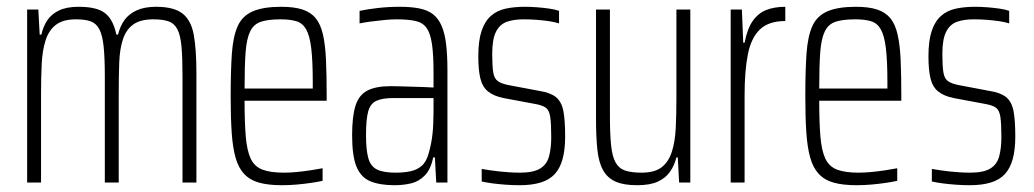

<svg xmlns="http://www.w3.org/2000/svg" viewBox="-20 -538 3048 566"><path d="M60 0V-510H93L97 -436H102Q107 -459 119 -477.5Q131 -496 153.5 -507Q176 -518 212 -518Q266 -518 290 -499Q314 -480 323 -436H328Q334 -461 347 -479Q360 -497 383 -507.5Q406 -518 440 -518Q492 -518 517.5 -498.5Q543 -479 551 -436.5Q559 -394 559 -322V0H518V-313Q518 -368 515 -401Q512 -434 503 -451.5Q494 -469 477 -475Q460 -481 432 -481Q394 -481 373 -466Q352 -451 342.5 -422.5Q333 -394 331.5 -354Q330 -314 330 -263V0H289V-313Q289 -368 285.5 -401Q282 -434 273 -451.5Q264 -469 247.5 -475Q231 -481 204 -481Q166 -481 145 -465Q124 -449 114.5 -419.5Q105 -390 103 -350.5Q101 -311 101 -263V0Z M811 8Q771 8 744 0.5Q717 -7 700 -25Q683 -43 674.5 -73Q666 -103 663 -147.5Q660 -192 660 -254Q660 -329 663.5 -379.5Q667 -430 680.5 -460.5Q694 -491 725 -504.5Q756 -518 809 -518Q847 -518 871.5 -510Q896 -502 910.5 -484.5Q925 -467 932 -436.5Q939 -406 941 -361.5Q943 -317 943 -256V-241H701Q701 -177 704.5 -135.5Q708 -94 719 -70.5Q730 -47 753.5 -38Q777 -29 817 -29Q835 -29 855.5 -31Q876 -33 895.5 -36Q915 -39 931 -42V-5Q918 -2 898 1Q878 4 855.5 6Q833 8 811 8ZM902 -257V-296Q902 -359 897.5 -396Q893 -433 882.5 -451.5Q872 -470 853.5 -475.5Q835 -481 807 -481Q771 -481 749.5 -474Q728 -467 717.5 -445.5Q707 -424 704 -384Q701 -344 701 -277H921Z M1143 8Q1100 8 1072 -3.5Q1044 -15 1031 -46.5Q1018 -78 1018 -139Q1018 -195 1028 -226.5Q1038 -258 1063 -271Q1088 -284 1132 -284Q1143 -284 1159 -283.5Q1175 -283 1193 -282.5Q1211 -282 1227.5 -281.5Q1244 -281 1258 -280V-325Q1258 -376 1253.5 -407.5Q1249 -439 1238 -455Q1227 -471 1205.5 -476Q1184 -481 1149 -481Q1133 -481 1113 -479Q1093 -477 1073.5 -474.5Q1054 -472 1040 -469V-506Q1064 -511 1094.5 -514.5Q1125 -518 1159 -518Q1193 -518 1217 -513Q1241 -508 1256.5 -496Q1272 -484 1281.5 -462.5Q1291 -441 1295 -408.5Q1299 -376 1299 -331V0H1266L1262 -74H1257Q1250 -39 1232.5 -21Q1215 -3 1192 2.5Q1169 8 1143 8ZM1146 -29Q1170 -29 1189.5 -33Q1209 -37 1223 -49Q1237 -61 1244 -87Q1252 -115 1255 -143.5Q1258 -172 1258 -209V-249H1140Q1108 -249 1090 -241Q1072 -233 1065.5 -210Q1059 -187 1059 -139Q1059 -95 1066 -71Q1073 -47 1092 -38Q1111 -29 1146 -29Z M1512 8Q1492 8 1471 6.5Q1450 5 1431.5 2.5Q1413 0 1400 -3V-40Q1412 -38 1425 -36Q1438 -34 1452.5 -32.5Q1467 -31 1482.5 -30Q1498 -29 1513 -29Q1552 -29 1572 -41Q1592 -53 1598.5 -77Q1605 -101 1605 -134Q1605 -174 1602 -193.5Q1599 -213 1589 -220.5Q1579 -228 1555 -232L1464 -249Q1435 -255 1418.5 -268.5Q1402 -282 1396 -307Q1390 -332 1390 -372Q1390 -418 1399.5 -446.5Q1409 -475 1427 -491Q1445 -507 1470.5 -512.5Q1496 -518 1527 -518Q1545 -518 1564 -516.5Q1583 -515 1600 -512.5Q1617 -510 1628 -506V-469Q1616 -473 1599 -475.5Q1582 -478 1563 -479.5Q1544 -481 1523 -481Q1494 -481 1473.5 -473.5Q1453 -466 1442 -444Q1431 -422 1431 -379Q1431 -344 1434 -325Q1437 -306 1448 -298.5Q1459 -291 1480 -287L1570 -270Q1602 -265 1618.5 -252Q1635 -239 1640.5 -212Q1646 -185 1646 -135Q1646 -97 1638.5 -69.5Q1631 -42 1615.5 -25Q1600 -8 1574 0Q1548 8 1512 8Z M1858 8Q1819 8 1795 -2.5Q1771 -13 1758 -36Q1745 -59 1741 -96.5Q1737 -134 1737 -189V-510H1778V-197Q1778 -143 1781.5 -109.5Q1785 -76 1795 -58.5Q1805 -41 1823.5 -35Q1842 -29 1871 -29Q1910 -29 1930.5 -45Q1951 -61 1960.5 -90.5Q1970 -120 1972 -160Q1974 -200 1974 -247V-510H2015V0H1982L1978 -74H1974Q1968 -50 1955 -31.5Q1942 -13 1919 -2.5Q1896 8 1858 8Z M2134 0V-510H2167L2171 -412H2175Q2183 -454 2199.5 -477Q2216 -500 2240 -509Q2264 -518 2295 -518V-476Q2246 -476 2220 -451Q2194 -426 2184.5 -377Q2175 -328 2175 -258V0Z M2505 8Q2465 8 2438 0.5Q2411 -7 2394 -25Q2377 -43 2368.5 -73Q2360 -103 2357 -147.5Q2354 -192 2354 -254Q2354 -329 2357.5 -379.5Q2361 -430 2374.5 -460.5Q2388 -491 2419 -504.5Q2450 -518 2503 -518Q2541 -518 2565.5 -510Q2590 -502 2604.5 -484.5Q2619 -467 2626 -436.5Q2633 -406 2635 -361.5Q2637 -317 2637 -256V-241H2395Q2395 -177 2398.5 -135.5Q2402 -94 2413 -70.5Q2424 -47 2447.5 -38Q2471 -29 2511 -29Q2529 -29 2549.5 -31Q2570 -33 2589.5 -36Q2609 -39 2625 -42V-5Q2612 -2 2592 1Q2572 4 2549.5 6Q2527 8 2505 8ZM2596 -257V-296Q2596 -359 2591.5 -396Q2587 -433 2576.5 -451.5Q2566 -470 2547.5 -475.5Q2529 -481 2501 -481Q2465 -481 2443.5 -474Q2422 -467 2411.5 -445.5Q2401 -424 2398 -384Q2395 -344 2395 -277H2615Z M2839 8Q2819 8 2798 6.5Q2777 5 2758.5 2.5Q2740 0 2727 -3V-40Q2739 -38 2752 -36Q2765 -34 2779.5 -32.5Q2794 -31 2809.5 -30Q2825 -29 2840 -29Q2879 -29 2899 -41Q2919 -53 2925.5 -77Q2932 -101 2932 -134Q2932 -174 2929 -193.5Q2926 -213 2916 -220.5Q2906 -228 2882 -232L2791 -249Q2762 -255 2745.5 -268.5Q2729 -282 2723 -307Q2717 -332 2717 -372Q2717 -418 2726.5 -446.5Q2736 -475 2754 -491Q2772 -507 2797.5 -512.5Q2823 -518 2854 -518Q2872 -518 2891 -516.5Q2910 -515 2927 -512.5Q2944 -510 2955 -506V-469Q2943 -473 2926 -475.5Q2909 -478 2890 -479.5Q2871 -481 2850 -481Q2821 -481 2800.5 -473.5Q2780 -466 2769 -444Q2758 -422 2758 -379Q2758 -344 2761 -325Q2764 -306 2775 -298.5Q2786 -291 2807 -287L2897 -270Q2929 -265 2945.5 -252Q2962 -239 2967.5 -212Q2973 -185 2973 -135Q2973 -97 2965.5 -69.5Q2958 -42 2942.5 -25Q2927 -8 2901 0Q2875 8 2839 8Z"/></svg>

Font: Saira ExtraCondensed ExtraLight
Style: Regular
Weight: 250
Width: 2
Designer: Hector Gatti with collaboration of the Omnibus-Type team
Foundry: Omnibus-Type
Version: Version 1.101